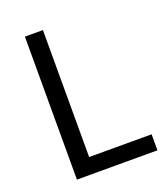

<svg xmlns="http://www.w3.org/2000/svg" viewBox="-132 -808 788 901"><g transform="rotate(-20 262.0 -357.0)"><path d="M97 0V-714H187V-80H499V0Z"/></g></svg>

Font: Noto Sans Inscriptional Pahlavi
Style: Regular
Weight: 400
Designer: Monotype Design Team
Foundry: Monotype Imaging Inc.
Version: Version 2.003; ttfautohint (v1.8.4.7-5d5b)